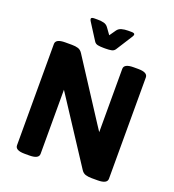

<svg xmlns="http://www.w3.org/2000/svg" viewBox="-157 -1017 1034 1140"><g transform="rotate(20 359.5 -446.5)"><path d="M590 -702Q650 -702 650 -670V-30Q650 2 590 2H552Q530 2 513.5 -3Q497 -8 486 -25L239 -403L218 -435V-30Q218 2 158 2H129Q69 2 69 -30V-670Q69 -702 129 -702H172Q194 -702 210.5 -697Q227 -692 238 -675L474 -311L501 -270V-670Q501 -702 561 -702ZM478 -895Q498 -895 498 -885Q498 -879 492 -870L427 -768Q419 -755 403.5 -752Q388 -749 366 -749H355Q333 -749 317.5 -752Q302 -755 294 -768L229 -870Q223 -879 223 -885Q223 -895 243 -895H265Q287 -895 304 -890.5Q321 -886 332 -870L360 -831L388 -871Q398 -885 416 -890Q434 -895 456 -895Z"/></g></svg>

Font: Asap VF Beta
Style: Regular
Weight: 400
Designer: Pablo Cosgaya
Foundry: Pablo Cosgaya
Version: Version 1.007